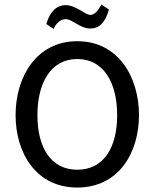

<svg xmlns="http://www.w3.org/2000/svg" viewBox="-20 -830 694 862"><path d="M327 12C512 12 604 -143 604 -313C604 -483 512 -645 327 -645C142 -645 50 -483 50 -313C50 -143 142 12 327 12ZM327 -68C208 -68 148 -168 148 -313C148 -458 208 -565 327 -565C446 -565 506 -458 506 -313C506 -168 446 -68 327 -68ZM469 -787 435 -810C423 -785 405 -763 386 -763C376 -763 362 -771 352 -777C350 -779 348 -780 346 -781C323 -794 300 -807 274 -807C239 -807 205 -783 188 -722L221 -700C229 -722 251 -744 274 -744C289 -744 302 -736 317 -727C320 -725 323 -724 326 -722C340 -714 361 -702 386 -702C424 -702 452 -726 469 -787Z"/></svg>

Font: Tajawal Medium
Style: Regular
Weight: 500
Designer: Boutros Fonts
Foundry: Created by Boutros International 2017
Version: Version 1.700